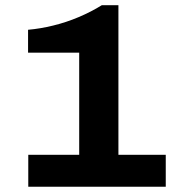

<svg xmlns="http://www.w3.org/2000/svg" viewBox="-20 -708 680 728"><path d="M87.2 0V-121.1H280.3V-508.3H86.4V-595.1Q132.4 -599.1 181.5 -611.1Q230.7 -623 278.4 -643.2Q326.1 -663.4 366.2 -688.4H429V-121.1H608.5V0Z"/></svg>

Font: Archivo SemiBold SemiExpanded
Style: Regular
Weight: 600
Width: 6
Version: Version 2.001